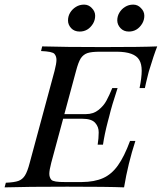

<svg xmlns="http://www.w3.org/2000/svg" viewBox="-54 -808 698 828"><path d="M-34.2 0 -28.8 -20Q7.8 -21.5 25.4 -27.8Q43 -34.2 53.7 -51.3Q64.5 -68.4 74.2 -106L181.2 -502Q189.5 -534.2 189.5 -549.8Q189.5 -565.4 180.7 -575.7Q171.9 -585.9 123 -587.9L127.9 -607.9Q222.2 -605 390.1 -605Q558.1 -605 624 -607.9Q609.4 -571.3 587.9 -500L585 -488.8Q574.2 -445.8 570.8 -428.2H547.9Q557.1 -473.6 557.1 -502.9Q557.1 -532.2 546.4 -549.8Q525.9 -584.5 450.2 -585H377Q340.8 -585 323.2 -579.1Q305.7 -573.2 294.4 -556.6Q283.7 -539.6 273.9 -502L223.6 -315.9H316.9Q348.6 -315.9 371.1 -334Q393.6 -352.1 405.3 -374.5Q417.5 -397 430.2 -428.2H453.1Q427.7 -351.6 417 -306.2L410.6 -282.2Q397 -230.5 390.1 -184.1H367.2Q371.6 -212.4 371.6 -236.8Q372.1 -260.7 356.4 -278.3Q340.8 -295.9 300.8 -295.9H218.3L167 -106Q158.7 -74.2 158.7 -58.6Q158.7 -43 167.5 -32.7Q176.3 -22.5 226.1 -22.9H298.8Q353.5 -23.4 390.6 -40Q427.7 -56.6 454.6 -94.7Q481.9 -132.8 506.8 -200.2H529.8Q498 -102.5 481 0Q411.1 -2.9 236.3 -2.9Q61.5 -2.9 -34.2 0ZM553.7 -773.4Q568.4 -758.8 568.4 -740.2Q568.4 -721.7 559.1 -706.1Q538.1 -671.9 501.5 -671.9Q479.5 -671.9 465.8 -686.5Q452.1 -701.2 451.7 -719.7Q451.7 -738.3 460.9 -753.4Q469.7 -768.6 485.4 -778.3Q501 -788.1 520.5 -788.1Q540 -788.1 553.7 -773.4ZM341.8 -773.4Q356.4 -758.8 356.4 -740.2Q356.4 -721.7 347.2 -706.1Q326.2 -671.9 289.6 -671.9Q266.6 -671.9 252.9 -686.5Q239.3 -701.2 239.3 -719.7Q239.3 -738.3 248.5 -753.4Q257.8 -768.6 273.4 -778.3Q289.1 -788.1 308.6 -788.1Q328.1 -788.1 341.8 -773.4Z"/></svg>

Font: PlayfairDisplaySC-Italic
Style: Italic
Weight: 400
Italic angle: -14°
Designer: Claus Eggers Sørensen
Foundry: Claus Eggers Sørensen
Version: Version 1.004;PS 001.004;hotconv 1.0.70;makeotf.lib2.5.58329